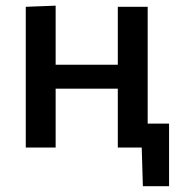

<svg xmlns="http://www.w3.org/2000/svg" viewBox="-20 -521 634 678"><path d="M71 0V-497L176.5 -501V-292.5H396V-497H501.5V-84.5H577V136.5H484.5L480.5 0H396V-208H176.5V0Z"/></svg>

Font: Heraclito Medium
Style: Regular
Weight: 500
Designer: Kostas Bartsokas (font) & Cristiano Sobral (main changes)
Foundry: Kostas Bartsokas (font) & Cristiano Sobral (main changes)
Version: Version 1.00;July 8, 2020;FontCreator 13.0.0.2655 64-bit